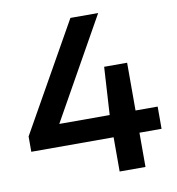

<svg xmlns="http://www.w3.org/2000/svg" viewBox="-82 -814 819 889"><g transform="rotate(-10 327.0 -370.0)"><path d="M22 -161V-233L308 -740H438.5L172 -265.5H409L422.5 -490H530.5V-265.5H634.5V-161H530.5V0H409V-161Z"/></g></svg>

Font: Encode Sans Semi Expanded SemiBold
Style: Regular
Weight: 600
Width: 6
Designer: Multiple Designers
Foundry: Impallari Type
Version: Version 3.000; ttfautohint (v1.8.3) -l 8 -r 50 -G 200 -x 14 